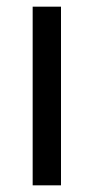

<svg xmlns="http://www.w3.org/2000/svg" viewBox="-20 -556 281 576"><path d="M163 0H78V-536H163Z"/></svg>

Font: Noto Sans Sinhala SemiCondensed
Style: Regular
Weight: 400
Width: 4
Designer: Jelle Bosma - Monotype Design Team
Foundry: Monotype Imaging Inc.
Version: Version 2.006; ttfautohint (v1.8.4.7-5d5b)